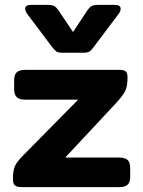

<svg xmlns="http://www.w3.org/2000/svg" viewBox="-20 -766 584 786"><path d="M193 -574 93 -707Q83 -720 83 -730Q83 -746 107 -746H172Q193 -746 201.5 -741.5Q210 -737 219 -724L279 -635L338 -724Q347 -737 355.5 -741.5Q364 -746 385 -746H450Q474 -746 474 -730Q474 -720 464 -707L364 -574Q353 -559 345.5 -554.5Q338 -550 318 -550H239Q219 -550 212 -554.5Q205 -559 193 -574ZM33 -33Q33 -69 41.5 -87Q50 -105 78 -133L300 -358H83Q59 -358 48.5 -368.5Q38 -379 38 -401V-438Q38 -460 48.5 -470Q59 -480 83 -480H469Q488 -480 495 -473.5Q502 -467 502 -449Q502 -413 493 -394.5Q484 -376 458 -347L247 -121H468Q492 -121 502.5 -111Q513 -101 513 -78V-42Q513 -20 502.5 -10Q492 0 468 0H69Q48 0 40.5 -7.5Q33 -15 33 -33Z"/></svg>

Font: Mitr Medium
Style: Regular
Weight: 500
Designer: Thanarat Vachiruckul
Foundry: Cadson Demak
Version: Version 1.002